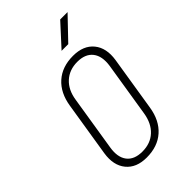

<svg xmlns="http://www.w3.org/2000/svg" viewBox="-280 -1050 1160 1160"><g transform="rotate(-45 300.0 -470.0)"><path d="M254 10Q166 10 121.5 -44.5Q77 -99 91 -190L147 -540Q162 -635 221 -687.5Q280 -740 373 -740Q462 -740 506.5 -685.5Q551 -631 537 -540L481 -190Q466 -95 407 -42.5Q348 10 254 10ZM261 -34Q330 -34 374.5 -75Q419 -116 431 -190L487 -540Q498 -614 466 -655Q434 -696 366 -696Q298 -696 253 -655Q208 -614 197 -540L141 -190Q129 -116 160.5 -75Q192 -34 261 -34ZM346 -810 474 -950H537L403 -810Z"/></g></svg>

Font: JetBrains Mono Thin
Style: Italic
Weight: 100
Italic angle: -9°
Monospace: yes
Designer: Philipp Nurullin, Konstantin Bulenkov
Foundry: JetBrains
Version: Version 2.305; ttfautohint (v1.8.4.7-5d5b)